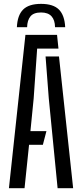

<svg xmlns="http://www.w3.org/2000/svg" viewBox="-20 -982 428 1002"><path d="M194.3 -961.8Q258.1 -961.8 287.7 -931.9Q317.3 -901.9 320.2 -840H267.2Q266.8 -877.3 248.8 -897.1Q230.9 -916.9 194.3 -916.9Q155.3 -916.9 138.8 -896.4Q122.3 -876 121.5 -840H68.1Q70.9 -902.3 100.7 -932.1Q130.5 -961.8 194.3 -961.8ZM26.6 0 112.7 -800H277.7L285.1 -728.5H173.9L155.7 -468L138.8 -297.7H222.3L203.7 -226.2H131.6L108.1 0ZM280.6 0 234.5 -469.3 217.8 -687.4H287.8L361.7 0Z"/></svg>

Font: Big Shoulders Stencil Text Thin
Style: Regular
Weight: 100
Designer: Patric King
Foundry: XO Type Co
Version: Version 2.001